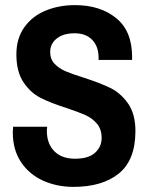

<svg xmlns="http://www.w3.org/2000/svg" viewBox="-20 -718 587 750"><path d="M267 12Q202 12 148 -12.5Q94 -37 62 -85Q30 -133 30 -201Q30 -210 31 -214V-223H164V-218Q163 -215 163 -207Q163 -157 192 -127.5Q221 -98 273 -98Q326 -98 351.5 -121.5Q377 -145 377 -179Q377 -213 359 -234.5Q341 -256 314.5 -268Q288 -280 240 -296Q177 -316 138 -336Q99 -356 71.5 -397Q44 -438 44 -506Q44 -568 75 -611.5Q106 -655 158 -676.5Q210 -698 273 -698Q371 -698 433.5 -647.5Q496 -597 496 -496V-484H365V-493Q365 -537 340 -562.5Q315 -588 272 -588Q227 -588 201.5 -567.5Q176 -547 176 -515Q176 -487 193 -469Q210 -451 235.5 -440Q261 -429 306 -415Q371 -394 411 -374.5Q451 -355 480 -314Q509 -273 509 -206Q509 -93 444.5 -40.5Q380 12 267 12Z"/></svg>

Font: AXENEO7
Style: Regular
Weight: 400
Designer: Hector Gatti, Simon Guibord
Foundry: Omnibus-Type, Jean-Christophe Thérien
Version: Version 1.000